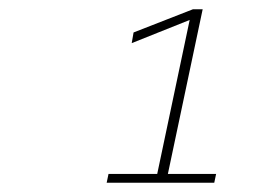

<svg xmlns="http://www.w3.org/2000/svg" viewBox="-20 -693 554 414"><path d="M210 -299H442L446 -318H342L417 -673H396L268 -623L264 -600L389 -650L319 -318H214Z"/></svg>

Font: LT Wave Thin
Style: Italic
Weight: 100
Designer: Daniel Lyons
Version: Version 2.5 (Glyphs App)